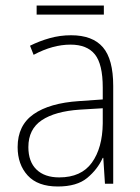

<svg xmlns="http://www.w3.org/2000/svg" viewBox="-20 -667 508 697"><path d="M238 -539Q316 -539 353.5 -495.5Q391 -452 391 -355V0H361L355 -94H353Q334 -52 296.5 -21Q259 10 190 10Q117 10 80.5 -30Q44 -70 44 -133Q44 -212 102 -252.5Q160 -293 267 -300L353 -306V-349Q353 -434 324.5 -469.5Q296 -505 236 -505Q204 -505 171 -496Q138 -487 102 -468L89 -501Q123 -518 160.5 -528.5Q198 -539 238 -539ZM270 -269Q180 -263 131.5 -230.5Q83 -198 83 -133Q83 -80 112.5 -51.5Q142 -23 195 -23Q275 -23 313.5 -76.5Q352 -130 353 -219V-274ZM357 -647V-614H113V-647Z"/></svg>

Font: Noto Sans Hebrew SemiCondensed ExtraLight
Style: Regular
Weight: 200
Width: 4
Designer: Monotype Design Team
Foundry: Monotype Imaging Inc.
Version: Version 2.004; ttfautohint (v1.8.4.7-5d5b)